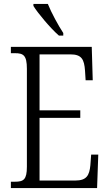

<svg xmlns="http://www.w3.org/2000/svg" viewBox="-20 -951 555 971"><path d="M278 -771H300V-784C275 -822 240 -886 222 -931H149V-921C170 -886 236 -807 278 -771ZM35 0H471L477 -169H441L437 -115C432 -64 418 -38 361 -38H180V-355H386V-393H180V-676H336C393 -676 406 -651 410 -593L413 -545H449L444 -714H35V-682H55C98 -682 116 -672 116 -603V-108C116 -42 99 -32 55 -32H35Z"/></svg>

Font: Noto Serif Hebrew Condensed Light
Style: Regular
Weight: 300
Width: 3
Designer: Monotype Design Team
Foundry: Monotype Imaging Inc.
Version: Version 2.004